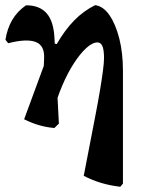

<svg xmlns="http://www.w3.org/2000/svg" viewBox="-20 -489 552 744"><path d="M446.1 234.7Q407.1 230.2 372.4 219.9Q337.8 209.6 304.5 192.3Q316.7 130.4 327.9 71.4Q339.2 12.4 349.5 -40.5Q359.8 -93.4 367.2 -137.6Q374.6 -181.8 378.8 -214.1Q383.1 -246.4 383.1 -263.7Q383.1 -295.3 376.9 -309.9Q370.7 -324.6 357.9 -324.6Q338 -324.6 314.2 -302.7Q290.3 -280.8 266 -243.2Q241.7 -205.5 221.3 -157.5Q200.8 -109.5 186.7 -56.8L190.7 7Q160.8 4.5 132.4 -3.6Q104 -11.7 73.5 -26.8L182.1 -321.7L200 -318.4Q231.1 -372.4 267.1 -409.4Q303.1 -446.4 348.6 -469Q380 -465.1 404.2 -430.1Q428.3 -395.1 442.4 -339.3Q456.4 -283.4 456.4 -215.3V222.5ZM190.7 7 141.7 -26.8 150.9 -261.4Q153.7 -312.6 118.6 -326.2Q83.6 -339.9 11.8 -321.5L1.1 -334.8Q7.8 -378.1 27.3 -411.5Q46.7 -444.9 80.8 -468.5Q134 -468.5 161.3 -436.8Q188.7 -405.1 191.3 -337.1L208.2 -10Z"/></svg>

Font: Alegreya
Style: Regular
Weight: 400
Designer: Juan Pablo del Peral
Foundry: Huerta Tipografica
Version: Version 2.009